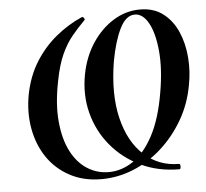

<svg xmlns="http://www.w3.org/2000/svg" viewBox="-49 -687 805 751"><g transform="rotate(-5 354.0 -312.0)"><path d="M320 12Q250 12 196 -17Q142 -46 108.5 -95.5Q75 -145 63.5 -209Q52 -273 65 -343Q79 -414 113 -468.5Q147 -523 195 -562.5Q243 -602 298 -626Q302 -628 306.5 -621.5Q311 -615 306 -612Q280 -586 256.5 -557.5Q233 -529 214.5 -488.5Q196 -448 184 -385Q166 -296 172.5 -226.5Q179 -157 203.5 -109.5Q228 -62 266.5 -37.5Q305 -13 351 -13Q401 -13 446.5 -43.5Q492 -74 526.5 -139Q561 -204 578 -305Q594 -397 587.5 -467.5Q581 -538 559 -578Q537 -618 505 -618Q470 -618 446 -569Q422 -520 408 -443Q387 -315 410 -220Q433 -125 490.5 -73Q548 -21 627 -21Q632 -21 632 -10.5Q632 0 627 0Q543 0 474.5 -33Q406 -66 359.5 -122.5Q313 -179 294.5 -251Q276 -323 291 -402Q304 -470 338.5 -522.5Q373 -575 422 -605.5Q471 -636 527 -636Q581 -636 617.5 -608Q654 -580 674 -534.5Q694 -489 698.5 -433.5Q703 -378 692 -323Q679 -251 643.5 -190Q608 -129 557.5 -83.5Q507 -38 446 -13Q385 12 320 12Z"/></g></svg>

Font: Cormorant Infant Light
Style: Italic
Weight: 300
Italic angle: -10°
Designer: Christian Thalmann (Catharsis Fonts)
Foundry: Catharsis Fonts
Version: Version 4.001